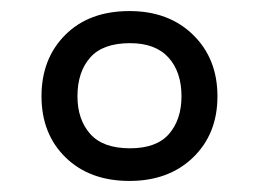

<svg xmlns="http://www.w3.org/2000/svg" viewBox="-20 -744 468 347"><path d="M214 -417Q142 -417 98.5 -459.5Q55 -502 55 -570Q55 -638 98 -681Q141 -724 214 -724Q285 -724 329 -681Q373 -638 373 -570Q373 -502 329 -459.5Q285 -417 214 -417ZM215 -476Q263 -476 285.5 -502Q308 -528 308 -570Q308 -614 284.5 -640Q261 -666 215 -666Q166 -666 143 -640Q120 -614 120 -570Q120 -528 143 -502Q166 -476 215 -476Z"/></svg>

Font: Noto Sans Old South Arabian
Style: Regular
Weight: 400
Designer: Monotype Design Team
Foundry: Monotype Imaging Inc.
Version: Version 2.001; ttfautohint (v1.8.4.7-5d5b)